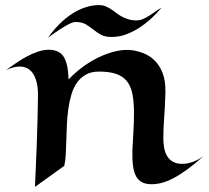

<svg xmlns="http://www.w3.org/2000/svg" viewBox="-20 -714 830 764"><path d="M235.8 -54.2 119.1 29.8Q123.5 -64.5 126 -130.9Q128.4 -197.3 129.4 -240.2Q130.9 -290.5 130.9 -323.2Q133.3 -382.3 114.7 -415.8Q96.2 -449.2 58.1 -449.2Q45.9 -449.2 32.5 -445.6Q19 -441.9 3.9 -435.1Q22.9 -448.7 43.9 -463.1Q64.9 -477.5 86.9 -489.3Q108.9 -501 131.1 -508.5Q153.3 -516.1 174.8 -516.1Q195.3 -516.1 212.2 -507.8Q229 -499.5 237.8 -480Q245.6 -463.4 248.8 -442.9Q252 -422.4 252.9 -397.9Q277.8 -424.3 308.8 -447.3Q339.8 -470.2 373.5 -486.3Q407.2 -502.4 441.4 -510.3Q475.6 -518.1 505.9 -514.2Q527.8 -511.2 551.5 -502Q575.2 -492.7 595 -473.6Q614.7 -454.6 627 -423.6Q639.2 -392.6 638.2 -346.2Q636.7 -291.5 633.3 -245.8Q629.9 -200.2 629.9 -165Q629.9 -144 633.3 -125.2Q636.7 -106.4 645.3 -92.5Q653.8 -78.6 668.5 -70.3Q683.1 -62 705.1 -62Q724.6 -62 746.3 -69.6Q768.1 -77.1 790 -92.8Q754.4 -61 724.9 -39.6Q695.3 -18.1 669.9 -4.9Q644.5 8.3 622.6 13.9Q600.6 19.5 580.1 19Q559.6 18.6 544.9 11Q530.3 3.4 521.5 -12.5Q512.7 -28.3 509.3 -53.5Q505.9 -78.6 506.8 -115.2Q508.3 -147.5 510.7 -186.3Q513.2 -225.1 513.2 -263.2Q513.2 -306.6 507.3 -337.9Q501.5 -369.1 486.1 -389.4Q470.7 -409.7 443.6 -419.4Q416.5 -429.2 374 -429.2Q343.3 -429.2 321.8 -417.2Q300.3 -405.3 286.1 -384.8Q272 -364.3 263.9 -337.2Q255.9 -310.1 251.7 -279.5Q247.6 -249 246.1 -217Q244.6 -185.1 243.9 -155.3Q243.2 -125.5 241.7 -99.4Q240.2 -73.2 235.8 -54.2ZM623 -683.6Q609.9 -668 589.6 -647.9Q569.3 -627.9 543.7 -609.9Q518.1 -591.8 487.5 -579.3Q457 -566.9 423.8 -566.9Q397.5 -566.9 381.1 -576.2Q364.7 -585.4 350.8 -596.7Q336.9 -607.9 321.3 -617.2Q305.7 -626.5 280.8 -626.5Q274.9 -626.5 267.3 -623.8Q259.8 -621.1 251 -616.5Q242.2 -611.8 232.9 -606.2Q223.6 -600.6 214.8 -594.7Q193.8 -581.1 170.9 -563.5Q195.8 -599.6 227.1 -628.4Q240.2 -640.6 256.6 -652.3Q272.9 -664.1 291.5 -673.3Q310.1 -682.6 331.1 -688.2Q352.1 -693.8 375 -693.8Q388.2 -693.8 399.4 -689.2Q410.6 -684.6 420.9 -678Q431.2 -671.4 441.4 -663.3Q451.7 -655.3 463.6 -648.7Q475.6 -642.1 490 -637.5Q504.4 -632.8 522.9 -632.8Q536.1 -632.8 549.1 -638.4Q562 -644 574.5 -651.9Q586.9 -659.7 599.1 -668.5Q611.3 -677.2 623 -683.6Z"/></svg>

Font: Eagle Lake
Style: Regular
Weight: 400
Designer: Astigmatic (AOETI)
Foundry: Astigmatic (AOETI)
Version: Version 1.000